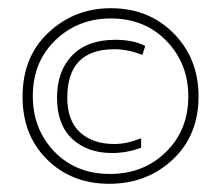

<svg xmlns="http://www.w3.org/2000/svg" viewBox="-20 -595 540 468"><path d="M464 -360Q464 -452 403.5 -513.5Q343 -575 250 -575Q162 -575 98.5 -516Q35 -457 35 -359Q35 -265 95 -206Q155 -147 246 -147Q338 -147 401 -206Q464 -265 464 -360ZM60 -361Q60 -444 115 -497Q170 -550 250 -550Q333 -550 386 -495Q439 -440 439 -360Q439 -278 384.5 -224.5Q330 -171 248 -171Q165 -171 112.5 -225.5Q60 -280 60 -361ZM324 -235V-258Q289 -244 259 -244Q206 -244 175 -272.5Q144 -301 144 -357Q144 -475 259 -475Q292 -475 327 -461L334 -483Q305 -498 261 -498Q193 -498 156 -460Q119 -422 119 -357Q119 -291 156 -256.5Q193 -222 253 -222Q290 -222 324 -235Z"/></svg>

Font: Noto Sans Mono UI Condensed Thin
Style: Regular
Weight: 250
Width: 3
Designer: Monotype Design team
Foundry: Monotype Imaging Inc.
Version: 1.000